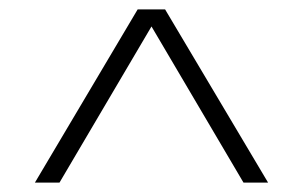

<svg xmlns="http://www.w3.org/2000/svg" viewBox="-20 -760 648 410"><path d="M54.5 -370 274 -740H332.5L552.5 -370H500L303.5 -703.5L107 -370Z"/></svg>

Font: Encode Sans Exp XLt
Style: Regular
Weight: 200
Width: 7
Designer: Multiple Designers
Foundry: Impallari Type
Version: Version 3.002; ttfautohint (v1.8.3) -l 8 -r 50 -G 200 -x 14 